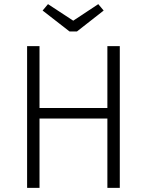

<svg xmlns="http://www.w3.org/2000/svg" viewBox="-20 -908 710 928"><path d="M559 0H499V-335H171V0H111V-685H171V-386H499V-685H559ZM352 -756H316L186 -857L212 -888L334 -808L455 -888L481 -857Z"/></svg>

Font: Trujillo Light
Style: Regular
Weight: 300
Designer: Fira Sans original fonts by bBox Type GmbH, Carrois Corporate GbR, & Edenspiekermann AG / Changes by Cristiano Sobral
Foundry: Fira Sans original fonts by bBox Type GmbH, Carrois Corporate GbR, & Edenspiekermann AG / Changes by Cristiano Sobral
Version: Version 4.301;July 28, 2020;FontCreator 13.0.0.2655 64-bit